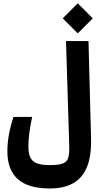

<svg xmlns="http://www.w3.org/2000/svg" viewBox="-20 -938 626 1143"><path d="M275.9 184.1Q190.9 184.1 135 159.2Q79.1 134.3 51.5 85Q23.9 35.6 23.9 -36.6Q23.9 -84.5 32.5 -133.5Q41 -182.6 60.1 -241.7H171.4Q160.6 -191.9 154.8 -147Q148.9 -102.1 148.9 -64.5Q148.9 -24.9 160.4 -0.7Q171.9 23.4 199.7 34.2Q227.5 44.9 276.9 44.9Q330.6 44.9 355.5 34.7Q380.4 24.4 387 -1.5Q393.6 -27.3 392.1 -73.7L373 -693.4H506.8L522 -116.2Q524.9 -10.7 498 55.4Q471.2 121.6 415.5 152.8Q359.9 184.1 275.9 184.1ZM442.9 -739.3 353.5 -828.6 442.9 -918.5 532.2 -828.6Z"/></svg>

Font: Cascadia Mono
Style: Regular
Weight: 400
Monospace: yes
Designer: Aaron Bell
Foundry: Saja Typeworks
Version: Version 2404.023